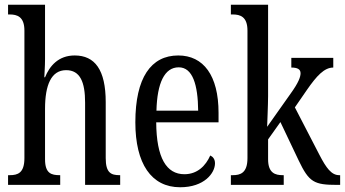

<svg xmlns="http://www.w3.org/2000/svg" viewBox="-20 -780 1455 810"><path d="M14 0H234V-41H232C197 -41 170 -48 170 -108V-321C170 -421 196 -484 259 -484C318 -484 339 -434 339 -347V0H487V-41H485C449 -41 426 -50 426 -113V-349C426 -486 380 -546 295 -546C226 -546 189 -501 170 -454H167C167 -462 170 -499 170 -531V-760H14V-719H21C52 -719 83 -710 83 -651V-113C83 -50 55 -41 21 -41H14Z M740 10C842 10 887 -50 887 -91C887 -109 878 -119 867 -124C848 -81 813 -45 758 -45C682 -45 640 -114 639 -264H902V-304C902 -462 838 -546 732 -546C617 -546 551 -452 551 -264C551 -90 618 10 740 10ZM816 -313H640C643 -430 674 -496 734 -496C793 -496 815 -422 816 -313Z M954 0H1177V-41H1173C1142 -41 1111 -49 1111 -108V-192L1163 -265L1240 -103C1284 -11 1305 0 1403 0H1415V-41H1411C1378 -41 1356 -72 1328 -126L1224 -327L1275 -401C1316 -460 1348 -495 1386 -495V-536H1209V-495C1235 -495 1248 -488 1248 -471C1248 -456 1240 -432 1206 -385L1107 -245C1107 -250 1111 -340 1111 -375V-760H954V-719H962C993 -719 1024 -710 1024 -651V-113C1024 -50 994 -41 962 -41H954Z"/></svg>

Font: Noto Serif Armenian ExtraCondensed
Style: Regular
Weight: 400
Width: 2
Designer: Monotype Design Team
Foundry: Monotype Imaging Inc.
Version: Version 2.008